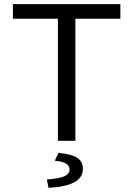

<svg xmlns="http://www.w3.org/2000/svg" viewBox="-20 -676 640 922"><path d="M258 0V-586H42V-656H558V-586H342V0ZM213 226 205 186Q268 181 291 169.5Q314 158 314 138Q314 119 296 109Q278 99 243 96L261 58Q327 65 352.5 83Q378 101 378 135Q378 178 335.5 200Q293 222 213 226Z"/></svg>

Font: Source Code Pro
Style: Regular
Weight: 400
Monospace: yes
Designer: Paul D. Hunt, Teo Tuominen
Foundry: Adobe Systems Incorporated
Version: Version 1.018;hotconv 1.0.116;makeotfexe 2.5.65601